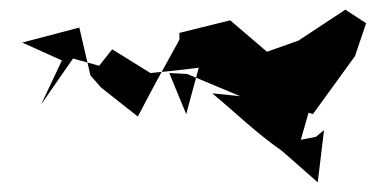

<svg xmlns="http://www.w3.org/2000/svg" viewBox="-20 -486 777 397"><path d="M602 -197 618 -253 627 -250 714 -370 737 -438 694 -466 597 -402 532 -379 456 -444 351 -418V-404C322 -352 293 -299 265 -245L189 -305L167 -330L144 -429L26 -398L108 -361L65 -270L131 -365L185 -350L212 -384L291 -335L341 -340L391 -346L365 -250L330 -335L367 -333L477 -287L419 -293C467 -253 511 -210 563 -174L637 -109L650 -217L633 -203Z"/></svg>

Font: Hussar Lance
Style: ExBdObl
Weight: 700
Foundry: Cannot Into Space Fonts, PlusOne Fonts
Version: Version 2.270